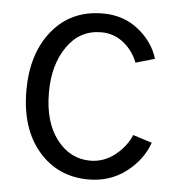

<svg xmlns="http://www.w3.org/2000/svg" viewBox="-45 -585 592 646"><g transform="rotate(5 251.0 -262.5)"><path d="M43 -262.7Q43 -387.7 106.4 -465.3Q169.9 -543 277.3 -543Q347.7 -543 397.9 -502.4Q448.2 -461.9 464.8 -406.2L400.4 -387.7Q385.7 -426.8 353 -453.1Q320.3 -479.5 277.3 -479.5Q205.1 -479.5 162.1 -418Q119.1 -356.4 119.1 -262.7Q119.1 -163.1 164.1 -104.5Q209 -45.9 277.3 -45.9Q323.2 -45.9 360.8 -75.7Q398.4 -105.5 414.1 -144.5L478.5 -124Q458 -65.4 403.8 -23.9Q349.6 17.6 277.3 17.6Q172.9 17.6 107.9 -58.6Q43 -134.8 43 -262.7Z"/></g></svg>

Font: Gothic A1
Style: Regular
Weight: 400
Designer: HanYang I&C Co.,Ltd.
Foundry: HanYang I&C Co.,Ltd.
Version: Version 2.50